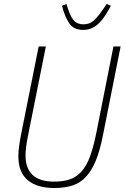

<svg xmlns="http://www.w3.org/2000/svg" viewBox="-20 -931 625 963"><path d="M210 -698 122 -258Q114 -219 111 -194.5Q108 -170 108 -150Q108 -87 143.5 -53.5Q179 -20 252 -20Q297 -20 330.5 -31.5Q364 -43 389 -71Q414 -99 431 -145Q448 -191 462 -259L549 -698H585L497 -256Q482 -178 461 -126.5Q440 -75 411 -44Q382 -13 343 -0.5Q304 12 252 12Q167 12 119.5 -27Q72 -66 72 -148Q72 -169 76 -199Q80 -229 88 -268L174 -698ZM396 -781Q350 -781 327.5 -814Q305 -847 291 -902L313 -911L324 -878Q337 -841 353.5 -825Q370 -809 398 -809Q427 -809 446.5 -824.5Q466 -840 493 -879L515 -911L536 -902Q522 -876 508 -854Q494 -832 478 -816Q462 -800 442 -790.5Q422 -781 396 -781Z"/></svg>

Font: IBM Plex Sans Cond ExtLt
Style: Italic
Weight: 200
Width: 3
Italic angle: -11°
Designer: Mike Abbink, Paul van der Laan, Pieter van Rosmalen
Foundry: Bold Monday
Version: Version 1.3